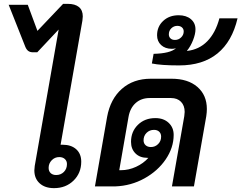

<svg xmlns="http://www.w3.org/2000/svg" viewBox="-20 -966 1251 995"><path d="M409 -881Q409 -875 407 -859L294 -216H304Q349 -216 375 -192.5Q401 -169 401 -128Q401 -69 361 -30Q321 9 260 9Q213 9 185.5 -16Q158 -41 158 -83Q158 -90 160 -106L284 -813L173 -695H151Q136 -695 126.5 -702Q117 -709 111 -724L25 -941H124L174 -806L307 -946H332Q369 -946 389 -929.5Q409 -913 409 -881ZM287 -152Q264 -152 248 -135.5Q232 -119 232 -96Q232 -79 242.5 -69Q253 -59 271 -59Q295 -59 311 -75Q327 -91 327 -116Q327 -132 316 -142Q305 -152 287 -152Z M1052 -401Q1052 -384 1049 -364L985 0H871L935 -364Q937 -380 937 -386Q937 -419 918 -438.5Q899 -458 866 -458H756Q712 -458 683 -432Q654 -406 646 -360L598 -84H607Q647 -84 685 -101.5Q723 -119 749 -148H744Q705 -148 682 -171Q659 -194 659 -231Q659 -284 694.5 -319Q730 -354 785 -354Q828 -354 854 -329.5Q880 -305 880 -267Q880 -201 839 -140.5Q798 -80 728.5 -41.5Q659 -3 577 0H472L535 -360Q552 -453 611.5 -505.5Q671 -558 761 -558H869Q954 -558 1003 -515.5Q1052 -473 1052 -401ZM762 -204Q784 -204 799.5 -219.5Q815 -235 815 -258Q815 -274 805 -283.5Q795 -293 778 -293Q755 -293 739.5 -277.5Q724 -262 724 -239Q724 -223 734.5 -213.5Q745 -204 762 -204Z M1211 -871Q1183 -751 1107 -689Q1031 -627 908 -627Q814 -627 767 -637L776 -687Q862 -689 892 -716Q882 -713 871 -713Q836 -713 815 -732.5Q794 -752 794 -783Q794 -828 825.5 -857.5Q857 -887 906 -887Q945 -887 969 -867Q993 -847 993 -814Q993 -790 980.5 -758Q968 -726 949 -703V-702Q1012 -709 1054.5 -752.5Q1097 -796 1117 -871ZM932 -803Q932 -816 923 -824Q914 -832 899 -832Q881 -832 868 -819.5Q855 -807 855 -788Q855 -775 863.5 -767Q872 -759 887 -759Q905 -759 918.5 -772Q932 -785 932 -803Z"/></svg>

Font: Bai Jamjuree SemiBold
Style: Italic
Weight: 600
Italic angle: -10°
Version: Version 1.000; ttfautohint (v1.6)